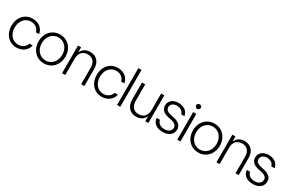

<svg xmlns="http://www.w3.org/2000/svg" viewBox="135 -2002 4913 3286"><g transform="rotate(30 2591.5 -358.5)"><path d="M290.5 11.7C409.7 11.7 495.6 -60.5 516.6 -159.2H452.6C431.2 -87.4 366.7 -45.9 290.5 -45.9C176.8 -45.9 95.2 -140.6 95.2 -272.5C95.2 -405.3 176.8 -500 290.5 -500C375.5 -500 435.5 -450.2 451.2 -381.8H514.6C497.6 -488.3 408.7 -557.6 290 -557.6C139.2 -557.6 31.7 -439.5 31.7 -272.5C31.7 -106.4 139.2 11.7 290.5 11.7Z M833 11.7C986.8 11.7 1098.1 -107.9 1098.1 -272.5C1098.1 -438 986.8 -557.6 833 -557.6C678.7 -557.6 567.4 -438 567.4 -272.5C567.4 -107.9 678.7 11.7 833 11.7ZM630.9 -272.5C630.9 -404.3 715.8 -500 832.5 -500C949.2 -500 1034.7 -404.3 1034.7 -272.5C1034.7 -141.6 949.2 -45.9 832.5 -45.9C715.8 -45.9 630.9 -141.6 630.9 -272.5Z M1188.5 0H1251.5V-326.7C1251.5 -434.6 1314 -500 1413.1 -500C1506.3 -500 1565.9 -436 1565.9 -330.1V0H1628.9V-334C1628.9 -481.9 1543.5 -557.6 1427.7 -557.6C1341.8 -557.6 1282.7 -515.6 1255.4 -454.6H1249.5V-545.9H1188.5Z M1975.1 11.7C2094.2 11.7 2180.2 -60.5 2201.2 -159.2H2137.2C2115.7 -87.4 2051.3 -45.9 1975.1 -45.9C1861.3 -45.9 1779.8 -140.6 1779.8 -272.5C1779.8 -405.3 1861.3 -500 1975.1 -500C2060.1 -500 2120.1 -450.2 2135.7 -381.8H2199.2C2182.1 -488.3 2093.3 -557.6 1974.6 -557.6C1823.7 -557.6 1716.3 -439.5 1716.3 -272.5C1716.3 -106.4 1823.7 11.7 1975.1 11.7Z M2275.9 0H2338.9V-727.5H2275.9Z M2655.3 11.7C2741.2 11.7 2800.3 -30.3 2827.6 -91.3H2833V0H2894V-545.9H2831.1V-219.2C2831.1 -111.3 2768.6 -45.9 2669.4 -45.9C2576.2 -45.9 2517.1 -109.9 2517.1 -215.8V-545.9H2453.6V-211.9C2453.6 -64 2539.6 11.7 2655.3 11.7Z M3182.1 11.7C3297.9 11.7 3377.9 -53.2 3377.9 -147C3377.9 -223.6 3329.1 -275.4 3224.6 -298.3L3156.7 -313.5C3082.5 -329.6 3053.2 -361.3 3053.2 -409.2C3053.2 -463.9 3103 -502 3172.9 -502C3241.2 -502 3293 -464.8 3304.7 -409.7H3370.1C3356.4 -502.4 3277.8 -557.6 3172.9 -557.6C3067.4 -557.6 2989.7 -495.6 2989.7 -407.2C2989.7 -330.6 3036.6 -279.3 3136.7 -257.3L3208 -241.7C3280.3 -225.6 3313.5 -193.4 3313.5 -145.5C3313.5 -85.9 3259.8 -45.4 3182.1 -45.4C3104 -45.4 3051.3 -82 3038.1 -147H2972.2C2982.9 -45.4 3061.5 11.7 3182.1 11.7Z M3464.4 0H3527.3V-545.9H3464.4ZM3448.7 -671.9C3448.7 -646.5 3469.7 -626.5 3496.1 -626.5C3522.5 -626.5 3543 -646.5 3543 -671.9C3543 -697.3 3522.5 -717.3 3496.1 -717.3C3469.7 -717.3 3448.7 -697.3 3448.7 -671.9Z M3883.3 11.7C4037.1 11.7 4148.4 -107.9 4148.4 -272.5C4148.4 -438 4037.1 -557.6 3883.3 -557.6C3729 -557.6 3617.7 -438 3617.7 -272.5C3617.7 -107.9 3729 11.7 3883.3 11.7ZM3681.2 -272.5C3681.2 -404.3 3766.1 -500 3882.8 -500C3999.5 -500 4085 -404.3 4085 -272.5C4085 -141.6 3999.5 -45.9 3882.8 -45.9C3766.1 -45.9 3681.2 -141.6 3681.2 -272.5Z M4238.8 0H4301.8V-326.7C4301.8 -434.6 4364.3 -500 4463.4 -500C4556.6 -500 4616.2 -436 4616.2 -330.1V0H4679.2V-334C4679.2 -481.9 4593.8 -557.6 4478 -557.6C4392.1 -557.6 4333 -515.6 4305.7 -454.6H4299.8V-545.9H4238.8Z M4963.9 11.7C5079.6 11.7 5159.7 -53.2 5159.7 -147C5159.7 -223.6 5110.8 -275.4 5006.3 -298.3L4938.5 -313.5C4864.3 -329.6 4835 -361.3 4835 -409.2C4835 -463.9 4884.8 -502 4954.6 -502C5022.9 -502 5074.7 -464.8 5086.4 -409.7H5151.9C5138.2 -502.4 5059.6 -557.6 4954.6 -557.6C4849.1 -557.6 4771.5 -495.6 4771.5 -407.2C4771.5 -330.6 4818.4 -279.3 4918.5 -257.3L4989.7 -241.7C5062 -225.6 5095.2 -193.4 5095.2 -145.5C5095.2 -85.9 5041.5 -45.4 4963.9 -45.4C4885.7 -45.4 4833 -82 4819.8 -147H4753.9C4764.6 -45.4 4843.3 11.7 4963.9 11.7Z"/></g></svg>

Font: Guggenheim Sans Display Light
Style: Regular
Weight: 300
Designer: Modified by Tom Baber under direction of Pentagram Design 2023
Foundry: rsms
Version: Version 1.001;Glyphs 3.1.2 (3151)